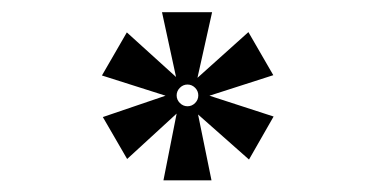

<svg xmlns="http://www.w3.org/2000/svg" viewBox="-20 -493 626 320"><path d="M252.4 -192.4 274.4 -303.7 191.9 -228 151.4 -297.9 255.9 -333.5 149.9 -367.2 191.4 -439 273.4 -364.7 250 -472.7H333.5L309.1 -363.3L394 -439.5L435.5 -367.7L329.1 -333.5L436 -298.8L395 -227.1L310.1 -302.2L332.5 -192.4ZM292.5 -315.9Q299.8 -315.9 305.2 -321.3Q310.5 -326.7 310.5 -334Q310.5 -341.3 305.2 -346.7Q299.8 -352.1 292.5 -352.1Q285.2 -352.1 279.8 -346.7Q274.4 -341.3 274.4 -334Q274.4 -326.7 279.8 -321.3Q285.2 -315.9 292.5 -315.9Z"/></svg>

Font: CaskaydiaCove NFP SemiBold
Style: Regular
Weight: 600
Designer: Aaron Bell
Foundry: Saja Typeworks
Version: Version 2111.001; VTT 6.35;Nerd Fonts 3.1.1